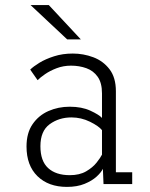

<svg xmlns="http://www.w3.org/2000/svg" viewBox="-20 -722 590 753"><path d="M242.5 11Q170 11 127 -31Q84 -73 84 -147.5Q84 -200.5 107.8 -235Q131.5 -269.5 170 -286.5Q208.5 -303.5 253.5 -303.5Q300.5 -303.5 334.2 -288Q368 -272.5 380 -259.5V-355.5Q380 -397 363.2 -420.8Q346.5 -444.5 318.8 -454.5Q291 -464.5 258.5 -464.5Q228.5 -464.5 202.2 -454.5Q176 -444.5 156.5 -431Q137 -417.5 127.5 -407.5L98.5 -449Q110.5 -461 134.5 -475.8Q158.5 -490.5 192 -501.2Q225.5 -512 265.5 -512Q307 -512 345.8 -497.5Q384.5 -483 409.5 -450.5Q434.5 -418 434.5 -364V-46.5H498.5V0H386L383.5 -60Q377 -46 359 -29.5Q341 -13 311.8 -1Q282.5 11 242.5 11ZM254 -35Q292 -35 317.8 -50Q343.5 -65 358.8 -84.2Q374 -103.5 380 -115.5V-211.5Q367.5 -227.5 333 -244.5Q298.5 -261.5 260 -261.5Q211.5 -261.5 175 -235Q138.5 -208.5 138.5 -148.5Q138.5 -90.5 168.8 -62.8Q199 -35 254 -35ZM243.5 -567.5 100 -702H171.5L297 -567.5Z"/></svg>

Font: Trispace SemiCondensed ExtraLight
Style: Regular
Weight: 200
Width: 4
Designer: Tyler Finck
Foundry: Etcetera Type Company
Version: Version 1.210; ttfautohint (v1.8.3)